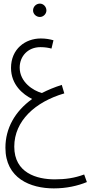

<svg xmlns="http://www.w3.org/2000/svg" viewBox="-20 -772 523 1063"><path d="M201 -678C220 -678 237 -695 237 -714C237 -735 220 -752 201 -752C180 -752 163 -735 163 -714C163 -695 180 -678 201 -678ZM278 271C348 271 410 257 461 236L446 194C392 214 342 221 283 221C184 221 59 186 59 40C59 -103 175 -208 336 -255L322 -302C281 -289 245 -274 212 -257C163 -270 89 -318 89 -398C89 -460 134 -511 204 -511C231 -511 250 -507 265 -503L276 -549C255 -555 233 -559 206 -559C120 -559 41 -501 41 -396C41 -303 107 -249 158 -224C62 -155 10 -61 10 46C10 215 148 271 278 271Z"/></svg>

Font: Noto Sans Arabic UI XCn Lt
Style: Regular
Weight: 300
Width: 2
Designer: Monotype Design Team, Nadine Chahine and Nizar Qandah
Foundry: Monotype Imaging Inc.
Version: Version 2.010